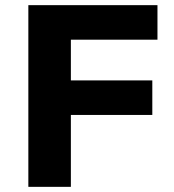

<svg xmlns="http://www.w3.org/2000/svg" viewBox="-20 -725 674 745"><path d="M90 0V-705H591V-571H255V-413H571V-279H255V0Z"/></svg>

Font: Nunito Sans 7pt ExtraBold
Style: Regular
Weight: 800
Designer: Vernon Adams
Foundry: Vernon Adams
Version: Version 3.101;gftools[0.9.27]